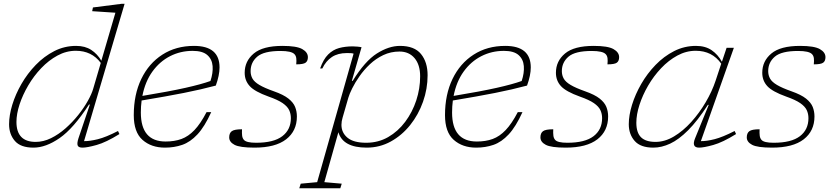

<svg xmlns="http://www.w3.org/2000/svg" viewBox="-20 -762 4360 1004"><path d="M604.5 -61Q534.5 -17.5 485 -3.8Q435.5 10 411.5 10Q390 10 386 -1.8Q382 -13.5 390.5 -39.5L450 -215.5H445.5Q364 -90 291.8 -40Q219.5 10 155 10Q88 10 57.8 -25Q27.5 -60 27.5 -112.5Q27.5 -159 44.2 -214Q61 -269 92.2 -323.2Q123.5 -377.5 167 -422.5Q210.5 -467.5 263.8 -494.8Q317 -522 378 -522Q425 -522 457 -501Q489 -480 510 -444.5L583.5 -695.5L462 -703.5L466 -723L615 -742H631.5L419.5 -24Q449 -23.5 491.5 -34Q534 -44.5 597 -77ZM66 -124.5Q66 -20 166.5 -20Q207 -20 246.8 -39.5Q286.5 -59 322.8 -91Q359 -123 388.8 -160.2Q418.5 -197.5 439 -234Q459.5 -270.5 467.5 -298.5L507 -433Q459.5 -496.5 376.5 -496.5Q326.5 -496.5 280.5 -471.5Q234.5 -446.5 195.5 -405.5Q156.5 -364.5 127.5 -315Q98.5 -265.5 82.2 -215.8Q66 -166 66 -124.5Z M1084.5 -175.5Q1050 -99.5 1012.5 -59.2Q975 -19 933 -4.5Q891 10 842.5 10Q771 10 725.2 -30.5Q679.5 -71 679.5 -160Q679.5 -267.5 718.8 -349Q758 -430.5 829 -476.2Q900 -522 994.5 -522Q1128 -522 1128 -409.5Q1128 -368.5 1108.5 -314.5Q1032 -294 941.2 -276Q850.5 -258 720.5 -236.5Q716.5 -206 716.5 -173.5Q716.5 -22 846 -22Q892.5 -22 928.8 -35.2Q965 -48.5 996.8 -81.8Q1028.5 -115 1060 -175.5ZM987.5 -496Q923.5 -496 869.2 -468.2Q815 -440.5 777 -387.8Q739 -335 724.5 -260.5Q867 -284 950.2 -302.8Q1033.5 -321.5 1080.5 -338.5Q1094.5 -380.5 1091.8 -416.2Q1089 -452 1064.2 -474Q1039.5 -496 987.5 -496Z M1245.5 -86Q1244.5 -65.5 1246.2 -52.2Q1248 -39 1255.5 -30.5Q1268.5 -15.5 1319 -15.5Q1411.5 -15.5 1456.2 -49.8Q1501 -84 1501 -144Q1501 -167 1492 -186.2Q1483 -205.5 1458 -222.8Q1433 -240 1384.5 -257Q1312 -283 1285.8 -311.8Q1259.5 -340.5 1259.5 -381.5Q1259.5 -442.5 1307 -482.2Q1354.5 -522 1457 -522Q1531.5 -522 1560.8 -505.2Q1590 -488.5 1590 -463Q1590 -443 1578 -434.2Q1566 -425.5 1529 -425.5Q1531 -444.5 1529.2 -457.8Q1527.5 -471 1519.5 -479Q1504 -495.5 1446.5 -495.5Q1360 -495.5 1325.2 -465.8Q1290.5 -436 1290.5 -390Q1290.5 -368.5 1300.2 -351Q1310 -333.5 1336.5 -317.8Q1363 -302 1412.5 -284.5Q1462.5 -267 1488.2 -246.5Q1514 -226 1523.2 -202.8Q1532.5 -179.5 1532.5 -153Q1532.5 -77 1476.2 -33.5Q1420 10 1311 10Q1234 10 1206.2 -4.8Q1178.5 -19.5 1178.5 -43.5Q1178.5 -66 1192 -76Q1205.5 -86 1245.5 -86Z M1767 198.5 1759.5 222.5H1545L1552.5 198.5L1638.5 190.5L1829 -481.5Q1822 -484 1812 -484.2Q1802 -484.5 1793.5 -484.5Q1747 -484.5 1715.8 -464Q1684.5 -443.5 1665.5 -404H1654Q1671 -452.5 1696 -477.2Q1721 -502 1753.2 -510.8Q1785.5 -519.5 1824.5 -519.5Q1835.5 -519.5 1849 -518.2Q1862.5 -517 1870.5 -515L1820 -339.5H1824.5Q1888.5 -443 1951 -482.5Q2013.5 -522 2071.5 -522Q2147 -522 2181.5 -479.5Q2216 -437 2216 -368.5Q2216 -297.5 2192 -229.8Q2168 -162 2124.8 -108Q2081.5 -54 2023.5 -22Q1965.5 10 1897.5 10Q1773.5 10 1749.5 -70.5L1676 190.5ZM1771.5 -147Q1765.5 -127.5 1765.5 -109Q1765.5 -68 1797.2 -41.8Q1829 -15.5 1895 -15.5Q1958 -15.5 2009.8 -45.2Q2061.5 -75 2099 -125.2Q2136.5 -175.5 2156.8 -237.2Q2177 -299 2177 -362.5Q2177 -423.5 2147.8 -458Q2118.5 -492.5 2069 -492.5Q2023.5 -492.5 1984.5 -474Q1945.5 -455.5 1914.2 -426Q1883 -396.5 1859.8 -363.2Q1836.5 -330 1821.8 -300Q1807 -270 1801.5 -251Z M2712 -175.5Q2677.5 -99.5 2640 -59.2Q2602.5 -19 2560.5 -4.5Q2518.5 10 2470 10Q2398.5 10 2352.8 -30.5Q2307 -71 2307 -160Q2307 -267.5 2346.2 -349Q2385.5 -430.5 2456.5 -476.2Q2527.5 -522 2622 -522Q2755.5 -522 2755.5 -409.5Q2755.5 -368.5 2736 -314.5Q2659.5 -294 2568.8 -276Q2478 -258 2348 -236.5Q2344 -206 2344 -173.5Q2344 -22 2473.5 -22Q2520 -22 2556.2 -35.2Q2592.5 -48.5 2624.2 -81.8Q2656 -115 2687.5 -175.5ZM2615 -496Q2551 -496 2496.8 -468.2Q2442.5 -440.5 2404.5 -387.8Q2366.5 -335 2352 -260.5Q2494.5 -284 2577.8 -302.8Q2661 -321.5 2708 -338.5Q2722 -380.5 2719.2 -416.2Q2716.5 -452 2691.8 -474Q2667 -496 2615 -496Z M2873 -86Q2872 -65.5 2873.8 -52.2Q2875.5 -39 2883 -30.5Q2896 -15.5 2946.5 -15.5Q3039 -15.5 3083.8 -49.8Q3128.5 -84 3128.5 -144Q3128.5 -167 3119.5 -186.2Q3110.5 -205.5 3085.5 -222.8Q3060.5 -240 3012 -257Q2939.5 -283 2913.2 -311.8Q2887 -340.5 2887 -381.5Q2887 -442.5 2934.5 -482.2Q2982 -522 3084.5 -522Q3159 -522 3188.2 -505.2Q3217.5 -488.5 3217.5 -463Q3217.5 -443 3205.5 -434.2Q3193.5 -425.5 3156.5 -425.5Q3158.5 -444.5 3156.8 -457.8Q3155 -471 3147 -479Q3131.5 -495.5 3074 -495.5Q2987.5 -495.5 2952.8 -465.8Q2918 -436 2918 -390Q2918 -368.5 2927.8 -351Q2937.5 -333.5 2964 -317.8Q2990.5 -302 3040 -284.5Q3090 -267 3115.8 -246.5Q3141.5 -226 3150.8 -202.8Q3160 -179.5 3160 -153Q3160 -77 3103.8 -33.5Q3047.5 10 2938.5 10Q2861.5 10 2833.8 -4.8Q2806 -19.5 2806 -43.5Q2806 -66 2819.5 -76Q2833 -86 2873 -86Z M3615 -39.5 3686 -213.5H3681.5Q3627.5 -130 3578.5 -81Q3529.5 -32 3484.5 -11Q3439.5 10 3396.5 10Q3329.5 10 3298.8 -25Q3268 -60 3268 -112.5Q3268 -159 3285 -214Q3302 -269 3333.2 -323.2Q3364.5 -377.5 3408 -422.5Q3451.5 -467.5 3505 -494.8Q3558.5 -522 3619.5 -522Q3668.5 -522 3701.2 -499.5Q3734 -477 3755 -439L3779.5 -512H3817.5L3645 -24Q3674.5 -23.5 3716.8 -34.2Q3759 -45 3821.5 -77L3829 -61Q3759 -17.5 3709.5 -3.8Q3660 10 3636 10Q3594.5 10 3615 -39.5ZM3307.5 -120Q3307.5 -68.5 3332 -44.2Q3356.5 -20 3408 -20Q3456.5 -20 3504.2 -48.5Q3552 -77 3594.5 -124Q3637 -171 3670.2 -227.5Q3703.5 -284 3722 -340L3751.5 -429Q3704 -496.5 3618 -496.5Q3568 -496.5 3522 -471.5Q3476 -446.5 3437 -405.2Q3398 -364 3369 -314Q3340 -264 3323.8 -213.5Q3307.5 -163 3307.5 -120Z M3952 -86Q3951 -65.5 3952.8 -52.2Q3954.5 -39 3962 -30.5Q3975 -15.5 4025.5 -15.5Q4118 -15.5 4162.8 -49.8Q4207.5 -84 4207.5 -144Q4207.5 -167 4198.5 -186.2Q4189.5 -205.5 4164.5 -222.8Q4139.5 -240 4091 -257Q4018.5 -283 3992.2 -311.8Q3966 -340.5 3966 -381.5Q3966 -442.5 4013.5 -482.2Q4061 -522 4163.5 -522Q4238 -522 4267.2 -505.2Q4296.5 -488.5 4296.5 -463Q4296.5 -443 4284.5 -434.2Q4272.5 -425.5 4235.5 -425.5Q4237.5 -444.5 4235.8 -457.8Q4234 -471 4226 -479Q4210.5 -495.5 4153 -495.5Q4066.5 -495.5 4031.8 -465.8Q3997 -436 3997 -390Q3997 -368.5 4006.8 -351Q4016.5 -333.5 4043 -317.8Q4069.5 -302 4119 -284.5Q4169 -267 4194.8 -246.5Q4220.5 -226 4229.8 -202.8Q4239 -179.5 4239 -153Q4239 -77 4182.8 -33.5Q4126.5 10 4017.5 10Q3940.5 10 3912.8 -4.8Q3885 -19.5 3885 -43.5Q3885 -66 3898.5 -76Q3912 -86 3952 -86Z"/></svg>

Font: Newsreader 6pt ExtraLight
Style: Italic
Weight: 275
Italic angle: -17°
Designer: Hugues Gentile
Foundry: Production Type
Version: Version 1.003; ttfautohint (v1.8.3)